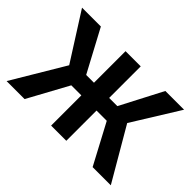

<svg xmlns="http://www.w3.org/2000/svg" viewBox="-129 -1027 1327 1327"><g transform="rotate(45 534.0 -364.0)"><path d="M608.4 -727.5V-418.9H688.5L849.1 -727.5H1032.2L819.3 -384.3L1043.5 0H865.7L708.5 -295.4H608.4V0H460V-295.4H361.8L200.7 0H24.9L253.4 -383.3L34.7 -727.5H218.8L383.8 -418.9H460V-727.5Z"/></g></svg>

Font: Inter-Bold
Style: Bold
Weight: 700
Designer: Rasmus Andersson
Foundry: rsms
Version: Version 4.000;git-a52131595